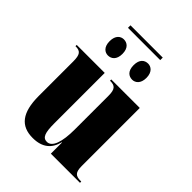

<svg xmlns="http://www.w3.org/2000/svg" viewBox="-235 -950 1081 1081"><g transform="rotate(45 305.5 -409.0)"><path d="M161 -808H418V-828H161ZM191 -618C217 -618 243 -635 243 -682C243 -729 217 -746 191 -746C167 -746 141 -729 141 -682C141 -635 167 -618 191 -618ZM384 -618C407 -618 434 -635 434 -682C434 -729 407 -746 384 -746C357 -746 332 -729 332 -682C332 -635 357 -618 384 -618ZM220 10C297 10 338 -27 353 -89H355V0H587V-10H583C542 -10 527 -23 527 -74V-536H300V-526H303C339 -526 354 -512 354 -461V-191C354 -94 334 -31 292 -31C259 -31 248 -59 248 -135V-536H25V-526H27C64 -526 77 -511 77 -456V-182C77 -48 125 10 220 10Z"/></g></svg>

Font: Noto Serif Display Condensed Black
Style: Regular
Weight: 900
Width: 3
Designer: Monotype Design Team
Foundry: Monotype Imaging Inc.
Version: Version 2.009